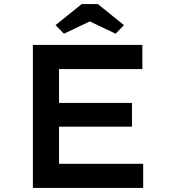

<svg xmlns="http://www.w3.org/2000/svg" viewBox="-20 -920 838 940"><path d="M141 0V-700H677V-582H269V-118H681V0ZM207 -300V-416H626V-300ZM293 -755 252 -797 380 -900H459L587 -797L546 -755L405 -822H434Z"/></svg>

Font: Lexend Giga Medium
Style: Regular
Weight: 500
Designer: Bonnie Shaver-Troup, Thomas Jockin
Foundry: Lexend
Version: Version 1.007